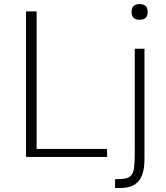

<svg xmlns="http://www.w3.org/2000/svg" viewBox="-20 -766 811 937"><path d="M106.9 0V-710.4H158.7V-39.1H502L502.9 0ZM541.5 151.4V108.4L561.5 107.9Q599.1 107.9 615 95Q630.9 82 634.3 52.2Q637.7 22.5 637.7 -27.8V-528.3H685.1V9.8Q685.1 50.8 676.8 78.1Q668.5 105.5 653.1 121.6Q637.7 137.7 616.2 144.5Q594.7 151.4 568.4 151.4ZM661.6 -669.4Q641.6 -669.4 631.8 -679.2Q622.1 -689 622.1 -707.5Q622.1 -726.6 631.8 -736.3Q641.6 -746.1 661.6 -746.1Q681.6 -746.1 691.2 -736.3Q700.7 -726.6 700.7 -707.5Q700.7 -689 691.2 -679.2Q681.6 -669.4 661.6 -669.4Z"/></svg>

Font: Comme Thin
Style: Regular
Weight: 250
Version: Version 1.000;gftools[0.9.27]